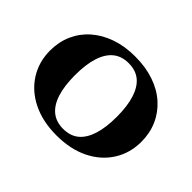

<svg xmlns="http://www.w3.org/2000/svg" viewBox="-117 -722 926 926"><g transform="rotate(45 345.5 -259.0)"><path d="M657 -258Q657 -181 618.5 -120Q580 -59 510 -24.5Q440 10 345 10Q251 10 181 -24.5Q111 -59 72.5 -120Q34 -181 34 -258Q34 -317 56 -366.5Q78 -416 119 -452Q160 -488 217 -508Q274 -528 345 -528Q416 -528 473.5 -508.5Q531 -489 572 -452.5Q613 -416 635 -366.5Q657 -317 657 -258ZM203 -259Q203 -186 219 -136Q235 -86 266.5 -60.5Q298 -35 345 -35Q394 -35 425 -60.5Q456 -86 472 -136Q488 -186 488 -259Q488 -332 472 -382Q456 -432 425 -457.5Q394 -483 345 -483Q298 -483 266.5 -457.5Q235 -432 219 -382Q203 -332 203 -259Z"/></g></svg>

Font: Roboto Serif 120pt Expanded SemiBold
Style: Regular
Weight: 600
Width: 7
Designer: Greg Gazdowicz
Foundry: Commercial Type
Version: Version 1.008